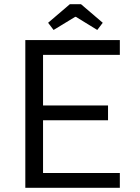

<svg xmlns="http://www.w3.org/2000/svg" viewBox="-20 -890 663 910"><path d="M548 -70V0H100V-700H548V-630H184V-390H492V-320H184V-70ZM336 -810 234 -748 208 -782 311 -870H364L467 -782L441 -748L340 -810Z"/></svg>

Font: Electrolize
Style: Regular
Weight: 400
Designer: Valery Zaveryaev
Foundry: Cyreal (www.cyreal.org)
Version: Version 1.002